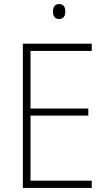

<svg xmlns="http://www.w3.org/2000/svg" viewBox="-20 -930 530 950"><path d="M272 -910C250 -910 242 -893 242 -873C242 -851 251 -836 272 -836C295 -836 303 -851 303 -873C303 -894 296 -910 272 -910ZM434 0V-36H131V-358H417V-393H131V-678H434V-714H93V0Z"/></svg>

Font: Noto Sans Myanmar SemiCondensed ExtraLight
Style: Regular
Weight: 200
Width: 4
Designer: Monotype Design Team
Foundry: Monotype Imaging Inc.
Version: Version 2.107